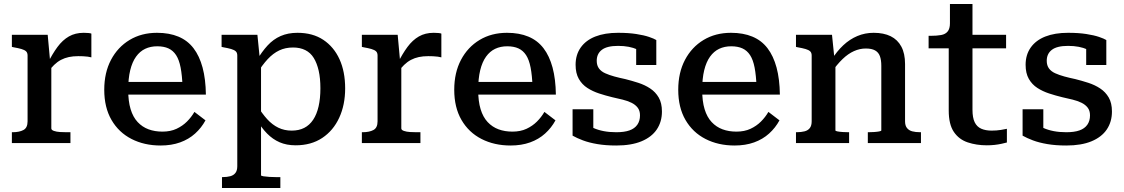

<svg xmlns="http://www.w3.org/2000/svg" viewBox="-20 -711 5586 954"><path d="M434 -544V-426Q427 -428 416 -429.5Q405 -431 392.5 -431.5Q380 -432 369 -432Q343 -432 322 -427.5Q301 -423 283 -413.5Q265 -404 249 -388.5Q233 -373 216 -350L215 -393Q240 -443 265.5 -477.5Q291 -512 322.5 -530Q354 -548 396 -548Q408 -548 419 -547Q430 -546 434 -544ZM39 0V-54H42Q76 -54 96.5 -65Q117 -76 117 -108V-435Q117 -449 109.5 -456Q102 -463 86.5 -467.5Q71 -472 48 -476L39 -478V-538H217L230 -396L235 -400V-73Q235 -65 248 -60.5Q261 -56 278.5 -55Q296 -54 311 -54H330V0Z M617 -264Q617 -208 629 -168.5Q641 -129 664 -104.5Q687 -80 718 -68.5Q749 -57 787 -57Q827 -57 857 -71Q887 -85 909 -107Q931 -129 946 -155L1001 -113Q981 -76 949.5 -47.5Q918 -19 875 -3.5Q832 12 778 12Q697 12 633.5 -20.5Q570 -53 534 -115Q498 -177 498 -265Q498 -350 531.5 -413.5Q565 -477 624 -512.5Q683 -548 760 -548Q821 -548 866.5 -529Q912 -510 941.5 -471.5Q971 -433 986.5 -375.5Q1002 -318 1003 -241H589V-304H912L887 -280Q885 -336 877.5 -375Q870 -414 855 -437Q840 -460 817 -470.5Q794 -481 761 -481Q728 -481 701.5 -468.5Q675 -456 656 -429.5Q637 -403 627 -362Q617 -321 617 -264Z M1373 223H1083V169H1086Q1108 169 1124.5 164.5Q1141 160 1150 148Q1159 136 1159 115V-435Q1159 -449 1151.5 -456Q1144 -463 1128.5 -467.5Q1113 -472 1090 -476L1081 -478V-538H1259L1272 -408L1277 -403V160Q1277 163 1289.5 165Q1302 167 1319 168Q1336 169 1350 169H1373ZM1449 11Q1404 11 1369.5 -4Q1335 -19 1307 -47.5Q1279 -76 1255 -117L1257 -188Q1282 -147 1307.5 -119Q1333 -91 1363 -76.5Q1393 -62 1429 -62Q1465 -62 1491.5 -75.5Q1518 -89 1536 -116Q1554 -143 1563 -182.5Q1572 -222 1572 -272Q1572 -322 1563.5 -359.5Q1555 -397 1539 -423Q1523 -449 1497 -462Q1471 -475 1436 -475Q1398 -475 1367.5 -460.5Q1337 -446 1310 -417Q1283 -388 1256 -344L1255 -410Q1281 -454 1309.5 -485Q1338 -516 1374.5 -532Q1411 -548 1458 -548Q1534 -548 1586.5 -513Q1639 -478 1667 -416.5Q1695 -355 1695 -272Q1695 -190 1665.5 -126Q1636 -62 1581 -25.5Q1526 11 1449 11Z M2173 -544V-426Q2166 -428 2155 -429.5Q2144 -431 2131.5 -431.5Q2119 -432 2108 -432Q2082 -432 2061 -427.5Q2040 -423 2022 -413.5Q2004 -404 1988 -388.5Q1972 -373 1955 -350L1954 -393Q1979 -443 2004.5 -477.5Q2030 -512 2061.5 -530Q2093 -548 2135 -548Q2147 -548 2158 -547Q2169 -546 2173 -544ZM1778 0V-54H1781Q1815 -54 1835.5 -65Q1856 -76 1856 -108V-435Q1856 -449 1848.5 -456Q1841 -463 1825.5 -467.5Q1810 -472 1787 -476L1778 -478V-538H1956L1969 -396L1974 -400V-73Q1974 -65 1987 -60.5Q2000 -56 2017.5 -55Q2035 -54 2050 -54H2069V0Z M2356 -264Q2356 -208 2368 -168.5Q2380 -129 2403 -104.5Q2426 -80 2457 -68.5Q2488 -57 2526 -57Q2566 -57 2596 -71Q2626 -85 2648 -107Q2670 -129 2685 -155L2740 -113Q2720 -76 2688.5 -47.5Q2657 -19 2614 -3.5Q2571 12 2517 12Q2436 12 2372.5 -20.5Q2309 -53 2273 -115Q2237 -177 2237 -265Q2237 -350 2270.5 -413.5Q2304 -477 2363 -512.5Q2422 -548 2499 -548Q2560 -548 2605.5 -529Q2651 -510 2680.5 -471.5Q2710 -433 2725.5 -375.5Q2741 -318 2742 -241H2328V-304H2651L2626 -280Q2624 -336 2616.5 -375Q2609 -414 2594 -437Q2579 -460 2556 -470.5Q2533 -481 2500 -481Q2467 -481 2440.5 -468.5Q2414 -456 2395 -429.5Q2376 -403 2366 -362Q2356 -321 2356 -264Z M3160 -138Q3160 -161 3148.5 -176Q3137 -191 3117.5 -200.5Q3098 -210 3073.5 -216Q3049 -222 3022 -228Q2989 -236 2957 -246.5Q2925 -257 2898.5 -274Q2872 -291 2856 -319Q2840 -347 2840 -389Q2840 -439 2865.5 -475Q2891 -511 2938 -529.5Q2985 -548 3051 -548Q3103 -548 3141.5 -542Q3180 -536 3205 -527.5Q3230 -519 3241 -512V-388H3141V-489Q3153 -490 3160.5 -486.5Q3168 -483 3172 -477Q3176 -471 3177.5 -462.5Q3179 -454 3177 -444Q3165 -457 3146 -465.5Q3127 -474 3103.5 -478.5Q3080 -483 3051 -483Q2996 -483 2970.5 -463.5Q2945 -444 2945 -409Q2945 -386 2956 -371Q2967 -356 2987 -347Q3007 -338 3032.5 -331Q3058 -324 3087 -318Q3119 -310 3151.5 -299.5Q3184 -289 3210.5 -271.5Q3237 -254 3253 -226.5Q3269 -199 3269 -157Q3269 -106 3243.5 -68Q3218 -30 3167.5 -9Q3117 12 3042 12Q2990 12 2948.5 5Q2907 -2 2876.5 -13.5Q2846 -25 2825 -37V-168H2928V-34Q2911 -41 2902 -49.5Q2893 -58 2889.5 -67Q2886 -76 2887 -84Q2888 -92 2892 -98Q2907 -85 2929 -75Q2951 -65 2979.5 -59.5Q3008 -54 3042 -54Q3082 -54 3107.5 -63Q3133 -72 3146.5 -91Q3160 -110 3160 -138Z M3469 -264Q3469 -208 3481 -168.5Q3493 -129 3516 -104.5Q3539 -80 3570 -68.5Q3601 -57 3639 -57Q3679 -57 3709 -71Q3739 -85 3761 -107Q3783 -129 3798 -155L3853 -113Q3833 -76 3801.5 -47.5Q3770 -19 3727 -3.5Q3684 12 3630 12Q3549 12 3485.5 -20.5Q3422 -53 3386 -115Q3350 -177 3350 -265Q3350 -350 3383.5 -413.5Q3417 -477 3476 -512.5Q3535 -548 3612 -548Q3673 -548 3718.5 -529Q3764 -510 3793.5 -471.5Q3823 -433 3838.5 -375.5Q3854 -318 3855 -241H3441V-304H3764L3739 -280Q3737 -336 3729.5 -375Q3722 -414 3707 -437Q3692 -460 3669 -470.5Q3646 -481 3613 -481Q3580 -481 3553.5 -468.5Q3527 -456 3508 -429.5Q3489 -403 3479 -362Q3469 -321 3469 -264Z M3935 0V-54H3938Q3961 -54 3978 -58.5Q3995 -63 4004 -75Q4013 -87 4013 -108V-435Q4013 -449 4005.5 -456Q3998 -463 3982.5 -467.5Q3967 -472 3944 -476L3935 -478V-538H4114L4126 -421L4131 -417V-63Q4131 -60 4141.5 -58Q4152 -56 4167 -55Q4182 -54 4195 -54H4199V0ZM4556 0H4292V-54H4295Q4308 -54 4323 -55Q4338 -56 4348.5 -58Q4359 -60 4359 -63V-384Q4359 -413 4352 -432Q4345 -451 4328 -460.5Q4311 -470 4282 -470Q4252 -470 4223 -457Q4194 -444 4166.5 -417.5Q4139 -391 4111 -351V-413Q4138 -456 4170 -486Q4202 -516 4240 -532Q4278 -548 4321 -548Q4371 -548 4405.5 -531Q4440 -514 4458.5 -479.5Q4477 -445 4477 -393V-108Q4477 -87 4486.5 -75Q4496 -63 4512.5 -58.5Q4529 -54 4553 -54H4556Z M4594 -471V-533H4604Q4635 -533 4656.5 -537Q4678 -541 4689 -555Q4700 -569 4700 -595L4779 -538H4979V-471ZM4812 -166Q4812 -126 4823 -103.5Q4834 -81 4855.5 -71.5Q4877 -62 4907 -62Q4932 -62 4953.5 -65.5Q4975 -69 4983 -71V-3Q4972 0 4956 3.5Q4940 7 4921.5 9Q4903 11 4883 11Q4832 11 4788.5 -3.5Q4745 -18 4719.5 -55.5Q4694 -93 4694 -162V-522L4700 -530V-691H4812Z M5396 -138Q5396 -161 5384.5 -176Q5373 -191 5353.5 -200.5Q5334 -210 5309.5 -216Q5285 -222 5258 -228Q5225 -236 5193 -246.5Q5161 -257 5134.5 -274Q5108 -291 5092 -319Q5076 -347 5076 -389Q5076 -439 5101.5 -475Q5127 -511 5174 -529.5Q5221 -548 5287 -548Q5339 -548 5377.5 -542Q5416 -536 5441 -527.5Q5466 -519 5477 -512V-388H5377V-489Q5389 -490 5396.5 -486.5Q5404 -483 5408 -477Q5412 -471 5413.5 -462.5Q5415 -454 5413 -444Q5401 -457 5382 -465.5Q5363 -474 5339.5 -478.5Q5316 -483 5287 -483Q5232 -483 5206.5 -463.5Q5181 -444 5181 -409Q5181 -386 5192 -371Q5203 -356 5223 -347Q5243 -338 5268.5 -331Q5294 -324 5323 -318Q5355 -310 5387.5 -299.5Q5420 -289 5446.5 -271.5Q5473 -254 5489 -226.5Q5505 -199 5505 -157Q5505 -106 5479.5 -68Q5454 -30 5403.5 -9Q5353 12 5278 12Q5226 12 5184.5 5Q5143 -2 5112.5 -13.5Q5082 -25 5061 -37V-168H5164V-34Q5147 -41 5138 -49.5Q5129 -58 5125.5 -67Q5122 -76 5123 -84Q5124 -92 5128 -98Q5143 -85 5165 -75Q5187 -65 5215.5 -59.5Q5244 -54 5278 -54Q5318 -54 5343.5 -63Q5369 -72 5382.5 -91Q5396 -110 5396 -138Z"/></svg>

Font: Roboto Serif Medium
Style: Regular
Weight: 500
Designer: Greg Gazdowicz
Foundry: Commercial Type
Version: Version 1.008